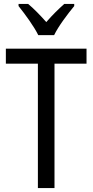

<svg xmlns="http://www.w3.org/2000/svg" viewBox="-20 -963 474 983"><path d="M176 -783H257C279 -829 327 -892 360 -932V-943H309C275 -912 251 -889 217 -850C186 -885 152 -920 124 -943H75V-932C110 -888 154 -828 176 -783ZM259 0V-637H423V-714H10V-637H174V0Z"/></svg>

Font: Noto Sans Gujarati UI Condensed
Style: Regular
Weight: 400
Width: 3
Designer: Jelle Bosma - Monotype Design Team, Universal Thirst
Foundry: Monotype Imaging Inc.
Version: Version 2.106